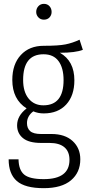

<svg xmlns="http://www.w3.org/2000/svg" viewBox="-20 -772 457 997"><path d="M208 -752Q226.1 -752 237.1 -739.7Q248 -727.5 248 -710Q248 -693.4 237.1 -681.6Q226.1 -669.9 208 -669.9Q190.4 -669.9 179.2 -681.9Q168 -693.8 168 -710Q168 -727.5 179.2 -739.7Q190.4 -752 208 -752ZM393.1 -565.9 410.2 -513.2Q371.1 -498 291 -498Q366.2 -455.6 366.2 -355Q366.2 -275.4 323.7 -229.2Q281.2 -183.1 207 -183.1Q178.2 -183.1 152.8 -193.8Q120.1 -168.9 120.1 -132.8Q120.1 -106 136.7 -91.1Q153.3 -76.2 192.9 -76.2H247.1Q317.4 -76.2 357.2 -39.6Q397 -2.9 397 55.2Q397 123.5 348.6 164.3Q300.3 205.1 207 205.1Q109.9 205.1 67.4 168Q24.9 130.9 24.9 55.2H76.2Q77.1 110.8 105.5 134.5Q133.8 158.2 207 158.2Q340.8 158.2 340.8 58.1Q340.8 15.1 314.5 -7.3Q288.1 -29.8 236.8 -29.8H192.9Q129.9 -29.8 99.4 -54.7Q68.8 -79.6 68.8 -121.1Q68.8 -170.9 118.2 -209Q43.9 -255.9 43.9 -356.9Q43.9 -438.5 88.1 -486.3Q132.3 -534.2 207 -534.2Q283.2 -534.2 320.1 -541.5Q356.9 -548.8 393.1 -565.9ZM206.1 -490.2Q100.1 -490.2 100.1 -356.9Q100.1 -294.9 128.7 -260Q157.2 -225.1 205.1 -225.1Q310.1 -225.1 310.1 -356Q310.1 -419.4 283.9 -454.8Q257.8 -490.2 206.1 -490.2Z"/></svg>

Font: Fira Sans Compressed Light
Style: Regular
Weight: 300
Width: 1
Designer: Carrois Corporate & Edenspiekermann AG
Foundry: Carrois Corporate GbR & Edenspiekermann AG
Version: Version 4.203;PS 004.203;hotconv 1.0.88;makeotf.lib2.5.64775